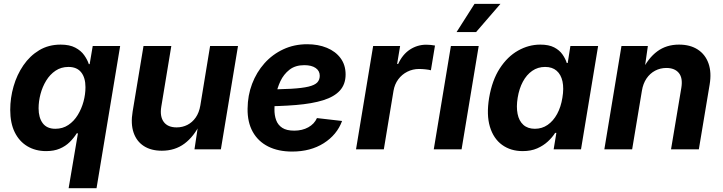

<svg xmlns="http://www.w3.org/2000/svg" viewBox="-20 -784 3795 1008"><path d="M486.8 204.1H340.3L389.2 -84H382.8Q367.7 -59.6 345.9 -38.1Q324.2 -16.6 293.9 -3.7Q263.7 9.3 222.2 9.3Q166.5 9.3 123.8 -16.1Q81.1 -41.5 57.4 -89.6Q33.7 -137.7 33.7 -207Q33.7 -270 51.3 -330.8Q68.8 -391.6 102.8 -441.2Q136.7 -490.7 185.8 -520.3Q234.9 -549.8 298.3 -549.8Q345.2 -549.8 375.2 -533.9Q405.3 -518.1 422.1 -494.1Q439 -470.2 446.3 -447.3H450.7L466.8 -542.5H610.8ZM270.5 -107.9Q309.1 -107.9 338.6 -127.7Q368.2 -147.5 388.2 -180.2Q408.2 -212.9 418.5 -251Q428.7 -289.1 428.7 -326.2Q428.7 -376 406.2 -404.3Q383.8 -432.6 339.4 -432.6Q300.8 -432.6 271.5 -412.8Q242.2 -393.1 222.4 -360.6Q202.6 -328.1 192.6 -290Q182.6 -252 182.6 -215.3Q182.6 -166.5 204.3 -137.2Q226.1 -107.9 270.5 -107.9Z M829.6 7.3Q773.4 7.3 735.4 -17.1Q697.3 -41.5 681.4 -87.6Q665.5 -133.8 676.3 -198.2L733.4 -542.5H879.4L826.7 -223.6Q818.4 -172.9 839.6 -144Q860.8 -115.2 907.2 -115.2Q938 -115.2 963.9 -128.4Q989.7 -141.6 1007.6 -167.2Q1025.4 -192.9 1031.7 -230L1083 -542.5H1229.5L1139.6 0H1001L1021.5 -136.2H1031.7Q998.5 -67.4 948.5 -30Q898.4 7.3 829.6 7.3Z M1513.7 11.7Q1440.9 11.7 1387.9 -14.9Q1335 -41.5 1306.9 -92Q1278.8 -142.6 1279.8 -213.4Q1280.3 -282.7 1303.5 -343.8Q1326.7 -404.8 1368.4 -451.7Q1410.2 -498.5 1467.3 -525.1Q1524.4 -551.8 1592.8 -551.8Q1650.4 -551.8 1696 -533Q1741.7 -514.2 1768.1 -478.5Q1794.4 -442.9 1794.4 -393.1Q1794.4 -341.8 1764.6 -308.8Q1734.9 -275.9 1676.8 -257.8Q1618.7 -239.7 1533.9 -232.7Q1449.2 -225.6 1338.9 -225.6L1354 -314.5Q1447.8 -314.5 1507.3 -317.9Q1566.9 -321.3 1599.9 -329.3Q1632.8 -337.4 1645.8 -351.3Q1658.7 -365.2 1658.7 -386.2Q1658.7 -412.1 1637.2 -427Q1615.7 -441.9 1577.6 -441.9Q1530.3 -441.9 1499.8 -418Q1469.2 -394 1452.1 -357.7Q1435.1 -321.3 1428 -281.7Q1420.9 -242.2 1420.9 -210.9Q1420.4 -179.2 1429.7 -153.6Q1439 -127.9 1461.7 -113Q1484.4 -98.1 1524.4 -98.1Q1566.9 -98.1 1598.6 -115.7Q1630.4 -133.3 1644 -164.1L1775.9 -148.9Q1749 -76.2 1679.7 -32.2Q1610.4 11.7 1513.7 11.7Z M1849.1 0 1939 -542.5H2080.6L2064.9 -448.2H2070.3Q2093.3 -498.5 2132.3 -523.9Q2171.4 -549.3 2217.8 -549.3Q2229 -549.3 2241.7 -548.1Q2254.4 -546.9 2263.7 -544.9L2242.2 -415Q2232.4 -418 2214.4 -419.9Q2196.3 -421.9 2180.2 -421.9Q2147 -421.9 2118.4 -407.5Q2089.8 -393.1 2070.8 -367.4Q2051.8 -341.8 2045.9 -307.1L1995.1 0Z M2257.3 0 2347.2 -542.5H2493.2L2403.3 0ZM2377 -615.7 2471.2 -763.7H2607.4L2479.5 -615.7Z M2724.1 9.3Q2661.1 9.3 2616 -23.4Q2570.8 -56.2 2552 -118.7Q2533.2 -181.2 2547.9 -270.5Q2563.5 -362.8 2603.8 -424.8Q2644 -486.8 2699.7 -518.3Q2755.4 -549.8 2816.4 -549.8Q2861.3 -549.8 2889.4 -535.2Q2917.5 -520.5 2933.1 -498Q2948.7 -475.6 2955.6 -453.1H2960.4L2974.6 -542.5H3120.1L3030.3 0H2886.7L2900.9 -86.4H2894.5Q2879.9 -63 2856.4 -41.3Q2833 -19.5 2800.3 -5.1Q2767.6 9.3 2724.1 9.3ZM2788.1 -107.9Q2825.7 -107.9 2855.2 -128.4Q2884.8 -148.9 2904.8 -185.5Q2924.8 -222.2 2932.6 -271Q2940.9 -320.3 2933.1 -356.4Q2925.3 -392.6 2902.3 -412.6Q2879.4 -432.6 2841.8 -432.6Q2803.7 -432.6 2774.2 -412.1Q2744.6 -391.6 2725.1 -355.2Q2705.6 -318.8 2697.8 -271Q2689.9 -223.1 2697.3 -186.3Q2704.6 -149.4 2727.5 -128.7Q2750.5 -107.9 2788.1 -107.9Z M3350.1 -308.1 3298.8 0H3152.8L3242.7 -542.5H3381.3L3361.8 -406.2L3350.1 -411.1Q3382.8 -479 3430.7 -514.4Q3478.5 -549.8 3544.9 -549.8Q3603.5 -549.8 3643.3 -523.9Q3683.1 -498 3699.7 -450.9Q3716.3 -403.8 3705.6 -339.8L3648.9 0H3502.9L3557.1 -323.7Q3565.4 -375 3543.7 -401.1Q3522 -427.2 3478.5 -427.2Q3446.3 -427.2 3419.2 -412.8Q3392.1 -398.4 3374 -371.6Q3356 -344.7 3350.1 -308.1Z"/></svg>

Font: Inter 16pt
Style: Bold Italic
Weight: 700
Italic angle: -9.3988°
Version: Version 4.001;git-66647c0bb